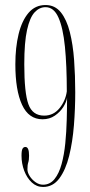

<svg xmlns="http://www.w3.org/2000/svg" viewBox="-20 -731 358 763"><path d="M161 -711Q198.5 -711 221.8 -682Q245 -653 257.5 -603.5Q270 -554 274.5 -492.2Q279 -430.5 279 -364.5Q279 -299.5 273.8 -233.2Q268.5 -167 254.8 -111.5Q241 -56 215.8 -22Q190.5 12 151 12Q125.5 12 106.2 -6Q87 -24 76.2 -52.5Q65.5 -81 65.5 -112.5Q65.5 -133 69.5 -140Q73.5 -147 81 -147Q95.5 -147 95.5 -112.5Q95.5 -95 92.2 -85.2Q89 -75.5 89 -58Q89 -45.5 98 -31.2Q107 -17 121.2 -7Q135.5 3 151 3Q178.5 3 196.5 -19.2Q214.5 -41.5 224.8 -79Q235 -116.5 239.5 -162Q244 -207.5 245.2 -254.8Q246.5 -302 246.5 -343.5Q244.5 -326.5 231.8 -306.2Q219 -286 198 -271.5Q177 -257 149 -257Q94 -257 67.5 -314.8Q41 -372.5 41 -475.5Q41 -542.5 54 -595.8Q67 -649 93.5 -680Q120 -711 161 -711ZM161 -702.5Q136.5 -702.5 117.5 -682Q98.5 -661.5 87.5 -612.2Q76.5 -563 76.5 -475.5Q76.5 -362.5 92.8 -317Q109 -271.5 155.5 -271.5Q192.5 -271.5 216.5 -301Q240.5 -330.5 245.5 -368Q245.5 -470.5 238 -545.5Q230.5 -620.5 212.2 -661.5Q194 -702.5 161 -702.5Z"/></svg>

Font: Imbue 100pt Thin
Style: Regular
Weight: 100
Designer: Tyler Finck
Foundry: Etcetera Type Company
Version: Version 1.102; ttfautohint (v1.8.3)